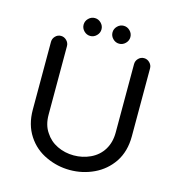

<svg xmlns="http://www.w3.org/2000/svg" viewBox="-121 -936 981 1053"><g transform="rotate(15 370.0 -409.5)"><path d="M237.3 -779.3Q237.3 -799.8 252.4 -814.9Q267.6 -830.1 288.1 -830.1Q308.6 -830.1 323.7 -814.9Q338.9 -799.8 338.9 -779.3Q338.9 -758.8 323.7 -743.7Q308.6 -728.5 288.1 -728.5Q267.6 -728.5 252.4 -743.7Q237.3 -758.8 237.3 -779.3ZM401.4 -779.3Q401.4 -799.8 416.5 -814.9Q431.6 -830.1 452.1 -830.1Q472.7 -830.1 487.8 -814.9Q502.9 -799.8 502.9 -779.3Q502.9 -758.8 487.8 -743.7Q472.7 -728.5 452.1 -728.5Q431.6 -728.5 416.5 -743.7Q401.4 -758.8 401.4 -779.3ZM236.3 -18.6Q168.9 -48.8 128.9 -110.4Q88.9 -171.9 88.9 -255.9V-641.6Q88.9 -660.2 102.1 -673.8Q115.2 -687.5 133.8 -687.5Q152.3 -687.5 166 -673.8Q179.7 -660.2 179.7 -641.6V-252.9Q179.7 -193.4 207 -154.3Q232.4 -114.3 275.9 -93.3Q319.3 -72.3 370.1 -72.3Q419.9 -72.3 463.9 -92.8Q509.8 -114.3 535.2 -155.8Q560.5 -197.3 560.5 -252.9V-641.6Q560.5 -660.2 573.7 -673.8Q586.9 -687.5 605.5 -687.5Q624 -687.5 637.7 -673.8Q651.4 -660.2 651.4 -641.6V-255.9Q651.4 -169.9 610.4 -108.4Q570.3 -49.8 506.3 -19.5Q442.4 10.7 370.1 10.7Q299.8 10.7 236.3 -18.6Z"/></g></svg>

Font: jf-openhuninn-1.0
Style: Regular
Weight: 400
Designer: [Kosugi Maru]
      Designed by Motoya company      

      [Varela Round]
      Joe Prince(Latin component); Avraham Co
Foundry: justfont CO.,LTD.
Version: 1.0